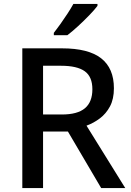

<svg xmlns="http://www.w3.org/2000/svg" viewBox="-20 -961 671 981"><path d="M297 -714Q432 -714 497 -663Q562 -612 562 -510Q562 -455 542 -417.5Q522 -380 490 -356Q458 -332 422 -319L620 0H497L327 -289H200V0H94V-714ZM292 -625H200V-376H296Q376 -376 414 -408Q452 -440 452 -505Q452 -569 413 -597Q374 -625 292 -625ZM478 -931Q464 -912 436.5 -883.5Q409 -855 378.5 -827Q348 -799 324 -781H255V-793Q270 -812 288.5 -838Q307 -864 325 -891.5Q343 -919 355 -941H478Z"/></svg>

Font: Noto Sans Syriac Medium
Style: Regular
Weight: 500
Designer: Patrick Giasson and the Monotype Design Team
Foundry: Monotype Imaging Inc.
Version: Version 3.000; ttfautohint (v1.8.4.7-5d5b)